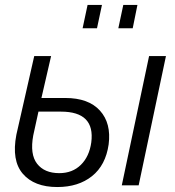

<svg xmlns="http://www.w3.org/2000/svg" viewBox="-20 -747 706 774"><path d="M391 -727 371 -633H313L333 -727ZM534 -727 515 -633H457L477 -727ZM243 -352Q337 -352 383 -301Q429 -250 418 -165Q406 -81 351 -37Q296 7 211 7Q118 7 72 -46.5Q26 -100 46 -204Q51 -228 118 -521H186L147 -352ZM581 -521H649L539 0H471ZM348 -173Q364 -297 226 -297H135L114 -201Q100 -125 129.5 -87Q159 -49 219 -49Q272 -49 306 -82.5Q340 -116 348 -173Z"/></svg>

Font: Raleway-v4020
Style: Italic
Weight: 400
Italic angle: -12°
Designer: Matt McInerney, Pablo Impallari, Rodrigo Fuenzalida
Foundry: Matt McInerney, Pablo Impallari, Rodrigo Fuenzalida
Version: Version 4.020;PS 004.020;hotconv 1.0.88;makeotf.lib2.5.64775